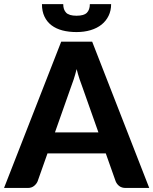

<svg xmlns="http://www.w3.org/2000/svg" viewBox="-29 -932 760 952"><path d="M459 -275.5 380.5 -497.5Q373.5 -515 365.8 -538.5Q358 -562 351 -589.5Q344 -561.5 336.2 -537.8Q328.5 -514 321.5 -496.5L243.5 -275.5ZM711 0H594.5Q575 0 562.8 -9.2Q550.5 -18.5 544.5 -33L495.5 -171.5H206.5L157.5 -33Q152.5 -20.5 140 -10.2Q127.5 0 108.5 0H-9L274.5 -725.5H428ZM350.5 -773Q312 -773 280.5 -781.2Q249 -789.5 226.5 -806.5Q204 -823.5 191.5 -849.8Q179 -876 179 -911.5H284.5Q284.5 -884 299 -869Q313.5 -854 350.5 -854Q387.5 -854 402 -869Q416.5 -884 416.5 -911.5H522Q522 -879.5 509.5 -853.8Q497 -828 474.5 -810Q452 -792 420.2 -782.5Q388.5 -773 350.5 -773Z"/></svg>

Font: Lato 2
Style: Regular
Weight: 800
Designer: Lukasz Dziedzic with Adam Twardoch and Botio Nikoltchev
Foundry: tyPoland Lukasz Dziedzic
Version: Version 2.015; 2015-08-06; http://www.latofonts.com/